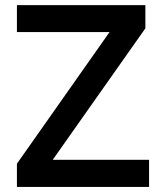

<svg xmlns="http://www.w3.org/2000/svg" viewBox="-20 -739 630 759"><path d="M46.9 -718.8H554.7V-627L188.5 -107.4H569.3V0H46.9V-91.8L413.1 -612.3H46.9Z"/></svg>

Font: Min Sans SemiBold
Style: Regular
Weight: 600
Designer: Jinseong-Kim, NotoSansCJK, Nunito
Foundry: Jinseong-Kim
Version: Version 1.400;Glyphs 3.1.2 (3151)